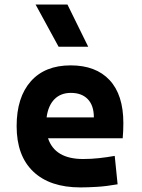

<svg xmlns="http://www.w3.org/2000/svg" viewBox="-20 -815 626 845"><path d="M334 9.8Q199.7 9.8 126.5 -59.8Q53.2 -129.4 53.2 -259.8Q53.2 -386.7 115.5 -457Q177.7 -527.3 291 -527.3Q401.9 -527.3 462.4 -462.4Q522.9 -397.5 522.9 -273.4Q522.9 -238.3 520 -206.5H191.4Q221.7 -115.2 345.7 -115.2Q380.9 -115.2 415 -118.9Q449.2 -122.6 484.9 -128.9L497.6 -3.9Q447.8 4.9 406.7 7.3Q365.7 9.8 334 9.8ZM185.1 -298.3H393.1Q393.1 -350.6 366.5 -378.4Q339.8 -406.2 292 -406.2Q247.1 -406.2 219.5 -378.2Q191.9 -350.1 185.1 -298.3ZM237.8 -609.4 136.7 -794.9H276.9L368.2 -609.4Z"/></svg>

Font: CaskaydiaMono NF
Style: Bold
Weight: 700
Designer: Aaron Bell
Foundry: Saja Typeworks
Version: Version 2111.001; ttfautohint (v1.8.4);Nerd Fonts 3.1.1